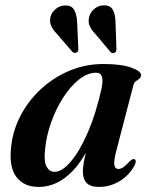

<svg xmlns="http://www.w3.org/2000/svg" viewBox="-20 -708 574 738"><path d="M428 -132Q416.5 -88.5 419.5 -73.5Q422.5 -58.5 435 -58.5Q444 -58.5 453.8 -65Q463.5 -71.5 478.5 -88Q490 -99 497 -96Q507 -91.5 496.5 -71Q476.5 -34 440 -11.8Q403.5 10.5 360 10.5Q327.5 10.5 313 -4.8Q298.5 -20 298.5 -48.5Q298.5 -73.5 310 -121.5Q275.5 -58.5 229 -24Q182.5 10.5 128 10.5Q73 10.5 43.8 -26.8Q14.5 -64 22.5 -140.5Q28 -202 57 -259.5Q86 -317 134 -362.5Q182 -408 244.2 -435Q306.5 -462 378 -462Q446 -462 484.8 -448Q523.5 -434 522 -418.5Q521.5 -409.5 515.2 -405Q509 -400.5 502.2 -395.8Q495.5 -391 493 -381.5ZM153.5 -136Q148 -87.5 159 -67.5Q170 -47.5 189.5 -47.5Q219 -47.5 253 -87.8Q287 -128 318.2 -200.5Q349.5 -273 370.5 -369Q383 -428.5 350 -428.5Q316.5 -428.5 283.8 -402.5Q251 -376.5 223.2 -333.5Q195.5 -290.5 177 -238.8Q158.5 -187 153.5 -136ZM424 -622 427.5 -521.5Q427.5 -516.5 426.8 -512.5Q426 -508.5 421.5 -506Q412.5 -500.5 405 -508L346 -578Q331 -593.5 324.2 -609.5Q317.5 -625.5 323.5 -646Q328 -662 344.2 -675.2Q360.5 -688.5 382.5 -687.5Q405 -687 414.2 -669.2Q423.5 -651.5 424 -622ZM276.5 -623 281 -522.5Q281.5 -518 280.8 -514Q280 -510 275.5 -507Q267 -501.5 258.5 -508.5L199 -577.5Q184 -592.5 176.8 -608.2Q169.5 -624 174.5 -645Q179 -661 195 -674.2Q211 -687.5 233 -687Q255.5 -687 265.2 -669.8Q275 -652.5 276.5 -623Z"/></svg>

Font: Fraunces 72pt S000 SemiBold
Style: Italic
Weight: 600
Italic angle: -16°
Version: Version 1.000; ttfautohint (v1.8.3)